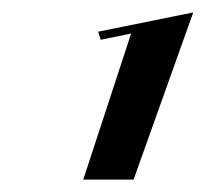

<svg xmlns="http://www.w3.org/2000/svg" viewBox="-20 -669 331 309"><path d="M291 -649 195 -380H114L191 -615L142 -605L138 -618Z"/></svg>

Font: Sail
Style: Regular
Weight: 400
Designer: Miguel Hernandez
Foundry: Miguel Hernandez
Version: Version 1.002